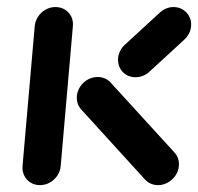

<svg xmlns="http://www.w3.org/2000/svg" viewBox="-20 -539 577 559"><path d="M96.3 0Q81.1 0 69.1 -7.4Q57 -14.8 50.7 -27.6Q44.4 -40.4 45.6 -55.6L81.1 -463Q82.6 -478.1 91.1 -490.9Q99.6 -503.7 113 -511.1Q126.3 -518.5 141.5 -518.5Q156.7 -518.5 168.9 -511.1Q181.1 -503.7 187.4 -490.9Q193.7 -478.1 192.2 -463L156.7 -55.6Q155.6 -40.4 146.9 -27.6Q138.1 -14.8 124.8 -7.4Q111.5 0 96.3 0ZM500.7 -55.6Q499.6 -40.7 490.9 -28Q482.2 -15.2 468.7 -7.6Q455.2 0 440.4 0Q428.9 0 419.1 -4.3Q409.3 -8.5 402.2 -16.3L216.7 -220Q209.6 -227.4 206.3 -237.6Q203 -247.8 203.7 -259.3Q205.2 -274.4 213.7 -287.2Q222.2 -300 235.6 -307.4Q248.9 -314.8 264.1 -314.8Q275.2 -314.8 285.2 -310.6Q295.2 -306.3 302.2 -298.5L487.8 -95.2Q503 -78.1 500.7 -55.6ZM485.6 -518.5Q500.4 -518.5 512.6 -510.9Q524.8 -503.3 531.3 -490.6Q537.8 -477.8 536.3 -463Q535.6 -451.5 530.2 -441.3Q524.8 -431.1 516.3 -423.3L415.2 -330.4Q407 -322.6 396.3 -318.3Q385.6 -314.1 374.4 -314.1Q359.3 -314.1 347.2 -321.5Q335.2 -328.9 328.9 -341.7Q322.6 -354.4 323.7 -369.6Q324.8 -380.7 330 -391.1Q335.2 -401.5 343.7 -408.9L444.8 -501.9Q453 -509.6 463.5 -514.1Q474.1 -518.5 485.6 -518.5Z"/></svg>

Font: 26F Galaxy Sans Oblique
Style: Regular
Weight: 400
Italic angle: -5°
Designer: C₂₉H₂₅N₃O₅
Version: Version 1.200;FEAKit 1.0